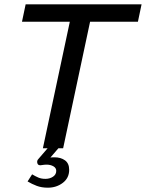

<svg xmlns="http://www.w3.org/2000/svg" viewBox="-20 -688 677 891"><path d="M179 0 304 -587H82L99 -668H637L620 -587H398L273 0H251L214 43Q220 42 225 42Q230 42 233 42Q262 42 281.5 56Q301 70 301 100Q301 138 271.5 160.5Q242 183 202 183Q173 183 150.5 174.5Q128 166 108 154L129 121Q144 130 158 136Q172 142 191 142Q211 142 226 132Q241 122 241 105Q241 91 227.5 83.5Q214 76 196 76Q192 76 186 76.5Q180 77 175 78Q157 82 153.5 70Q150 58 158 50L201 0Z"/></svg>

Font: Atkinson Hyperlegible Next
Style: Italic
Weight: 400
Italic angle: -12°
Designer: Elliott Scott, Megan Eiswerth, Linus Boman, Theodore Petrosky, Letters from Sweden
Foundry: Applied Design Works, Letters from Sweden
Version: Version 2.001